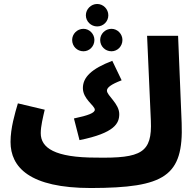

<svg xmlns="http://www.w3.org/2000/svg" viewBox="-20 -925 988 966"><path d="M469 -792C500 -792 525 -817 525 -848C525 -879 500 -905 469 -905C438 -905 412 -879 412 -848C412 -817 438 -792 469 -792ZM400 -667C430 -667 455 -692 455 -724C455 -754 430 -780 400 -780C368 -780 343 -754 343 -724C343 -692 368 -667 400 -667ZM541 -667C571 -667 596 -692 596 -724C596 -754 571 -780 541 -780C509 -780 484 -754 484 -724C484 -692 509 -667 541 -667ZM438 21C809 20 904 -38 894 -306L876 -745H720L739 -318C746 -157 692 -128 464 -132C255 -132 185 -181 185 -255C185 -290 196 -334 205 -373L70 -405C55 -354 33 -281 33 -211C33 -84 128 21 438 21ZM380 -220C558 -256 580 -305 580 -351C580 -404 518 -444 518 -469C518 -484 537 -500 592 -521L545 -619C440 -579 397 -536 397 -482C397 -426 457 -394 457 -373C457 -357 424 -344 352 -329Z"/></svg>

Font: Noto Sans Arabic ExtBd
Style: Regular
Weight: 800
Designer: Monotype Design Team, Nadine Chahine, Nizar Qandah and Khaled Hosny
Foundry: Monotype Imaging Inc.
Version: Version 2.012